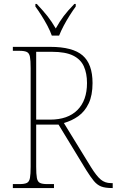

<svg xmlns="http://www.w3.org/2000/svg" viewBox="-20 -951 590 971"><path d="M45 0V-20H79Q104 -20 116 -26Q128 -32 131.5 -51Q135 -70 135 -108V-606Q135 -645 131.5 -663.5Q128 -682 116 -688Q104 -694 79 -694H45V-714H234Q348 -714 398 -670.5Q448 -627 448 -531Q448 -469 428.5 -428Q409 -387 376 -363.5Q343 -340 303 -329L440 -106Q468 -61 489.5 -43Q511 -25 541 -25H550V0H547Q512 0 491.5 -8Q471 -16 454.5 -36Q438 -56 416 -91L276 -321H163V-108Q163 -70 166.5 -51Q170 -32 182 -26Q194 -20 219 -20H253V0ZM233 -346Q323 -346 371.5 -394.5Q420 -443 420 -531Q420 -580 404 -615.5Q388 -651 349.5 -670Q311 -689 243 -689H163V-346ZM242 -771Q234 -794 220 -820.5Q206 -847 189.5 -873Q173 -899 159 -918V-931H166Q199 -896 220 -869.5Q241 -843 262 -807Q282 -843 302 -869.5Q322 -896 356 -931H363V-918Q349 -899 332.5 -873Q316 -847 302 -820.5Q288 -794 279 -771Z"/></svg>

Font: Noto Serif Bengali SemiCondensed Thin
Style: Regular
Weight: 100
Width: 4
Designer: Juan Bruce, Universal Thirst, Indian Type Foundry and the Monotype Design Team.
Foundry: Monotype Imaging Inc.
Version: Version 2.003; ttfautohint (v1.8.4.7-5d5b)